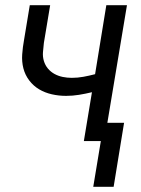

<svg xmlns="http://www.w3.org/2000/svg" viewBox="-20 -540 540 735"><path d="M337 175 366 0H301L332 -187Q307 -181 282.5 -177Q258 -173 233 -173Q205 -173 178.5 -179Q152 -185 130 -198Q108 -211 92 -232Q76 -253 69.5 -278.5Q63 -304 65 -332Q67 -360 72 -387L94 -520H172L148 -376Q146 -358 144.5 -340.5Q143 -323 148 -306.5Q153 -290 163.5 -277.5Q174 -265 188.5 -257Q203 -249 220 -245.5Q237 -242 255 -242Q277 -242 299 -246Q321 -250 344 -256L387 -520H466L391 -70H455L415 175Z"/></svg>

Font: Iosevka SS04
Style: Italic
Weight: 400
Italic angle: -9°
Monospace: yes
Designer: Belleve Invis
Foundry: Belleve Invis
Version: Version 19.0.0; ttfautohint (v1.8.4)